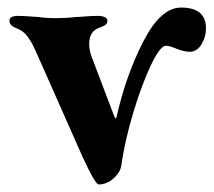

<svg xmlns="http://www.w3.org/2000/svg" viewBox="-20 -467 565 508"><path d="M198 -53 74 -333Q63 -357 52 -371.5Q41 -386 24 -392Q14 -396 9.5 -400.5Q5 -405 5 -413Q5 -425 29 -425Q40 -425 82 -422Q102 -419 128 -419Q156 -419 180 -422Q188 -422 205.5 -423.5Q223 -425 240 -425Q249 -425 256.5 -422Q264 -419 264 -412Q264 -405 260 -402Q256 -399 250 -396.5Q244 -394 241 -393Q216 -383 216 -351Q216 -335 222 -318L282 -160Q284 -154 286 -154Q288 -154 289 -160Q313 -267 359 -357Q405 -447 459 -447Q525 -447 525 -392Q525 -369 513 -349.5Q501 -330 482 -330Q468 -330 450 -337Q445 -339 435.5 -342.5Q426 -346 419 -346Q404 -346 380 -296Q356 -246 333.5 -172Q311 -98 301 -30Q299 -12 281 4.5Q263 21 241 21Q232 21 198 -53Z"/></svg>

Font: EB Garamond
Style: Bold
Weight: 700
Designer: Georg Duffner and Octavio Pardo
Foundry: Georg Duffner
Version: Version 1.000; ttfautohint (v1.6)